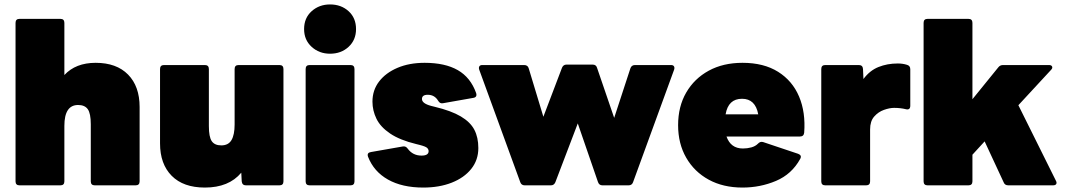

<svg xmlns="http://www.w3.org/2000/svg" viewBox="-20 -835 4799 865"><path d="M68 0Q50 0 50 -18V-732Q50 -750 68 -750H252Q270 -750 270 -732V-497Q321 -552 411 -552Q505 -552 557 -499Q609 -446 609 -353V-18Q609 0 591 0H407Q389 0 389 -18V-275Q389 -324 375.5 -343Q362 -362 332 -362Q270 -362 270 -268V-18Q270 0 252 0Z M903 10Q806 10 753.5 -43Q701 -96 701 -189V-524Q701 -542 719 -542H903Q921 -542 921 -524V-267Q921 -218 934 -199Q947 -180 977 -180Q1009 -180 1023 -204Q1037 -228 1037 -274V-524Q1037 -542 1055 -542H1239Q1257 -542 1257 -524V-18Q1257 0 1239 0H1088Q1071 0 1069 -18L1067 -57Q1011 10 903 10Z M1467 -593Q1418 -593 1384 -624Q1350 -655 1350 -704Q1350 -754 1384 -784.5Q1418 -815 1467 -815Q1517 -815 1550.5 -784.5Q1584 -754 1584 -704Q1584 -655 1550.5 -624Q1517 -593 1467 -593ZM1375 0Q1357 0 1357 -18V-524Q1357 -542 1375 -542H1559Q1577 -542 1577 -524V-18Q1577 0 1559 0Z M1887 10Q1792 10 1728 -26Q1664 -62 1638 -129Q1632 -147 1651 -150L1794 -175Q1808 -178 1817 -165Q1840 -134 1879 -134Q1911 -134 1911 -154Q1911 -162 1904.5 -168.5Q1898 -175 1871 -182L1855 -186Q1781 -204 1737.5 -233.5Q1694 -263 1676 -300Q1658 -337 1658 -377Q1658 -429 1688 -468Q1718 -507 1771 -529.5Q1824 -552 1893 -552Q1985 -552 2042.5 -519Q2100 -486 2125 -416Q2131 -397 2112 -394L1976 -370Q1962 -367 1954 -381Q1938 -408 1907 -408Q1881 -408 1881 -389Q1881 -369 1922 -358L1938 -354Q2013 -336 2056 -310.5Q2099 -285 2117 -250.5Q2135 -216 2135 -168Q2135 -114 2103 -74Q2071 -34 2015 -12Q1959 10 1887 10Z M2344 0Q2329 0 2324 -14L2139 -521Q2136 -530 2139.5 -536Q2143 -542 2153 -542H2341Q2358 -542 2362 -527L2428 -309L2512 -530Q2518 -544 2532 -544H2650Q2666 -544 2670 -529L2747 -304L2820 -527Q2825 -542 2841 -542H3003Q3013 -542 3016.5 -536Q3020 -530 3017 -521L2832 -14Q2827 0 2812 0H2694Q2679 0 2674 -15L2583 -279L2482 -14Q2476 0 2462 0Z M3325 10Q3238 10 3173 -25.5Q3108 -61 3071.5 -124.5Q3035 -188 3035 -271Q3035 -355 3071.5 -418Q3108 -481 3173 -516.5Q3238 -552 3325 -552Q3421 -552 3485.5 -511.5Q3550 -471 3580 -400Q3610 -329 3603 -237Q3601 -220 3584 -220H3253Q3272 -166 3327 -166Q3347 -166 3365 -171Q3383 -176 3394 -187Q3405 -199 3418 -195L3576 -142Q3594 -135 3585 -119Q3547 -50 3476 -20Q3405 10 3325 10ZM3323 -390Q3261 -390 3249 -320H3396Q3383 -390 3323 -390Z M3698 0Q3680 0 3680 -18V-524Q3680 -542 3698 -542H3849Q3867 -542 3868 -524L3870 -479Q3898 -517 3937.5 -533Q3977 -549 4025 -549Q4047 -549 4066 -543Q4081 -539 4081 -523V-359Q4081 -338 4061 -343Q4037 -349 4008 -349Q3988 -349 3962.5 -340Q3937 -331 3918.5 -310Q3900 -289 3900 -252V-18Q3900 0 3882 0Z M4159 0Q4141 0 4141 -18V-732Q4141 -750 4159 -750H4343Q4361 -750 4361 -732V-388L4477 -531Q4485 -542 4499 -542H4706Q4717 -542 4720 -535Q4723 -528 4715 -520L4568 -361L4737 -21Q4742 -12 4738.5 -6Q4735 0 4724 0H4523Q4507 0 4502 -13L4416 -198L4361 -138V-18Q4361 0 4343 0Z"/></svg>

Font: LINE Seed Sans App Heavy
Style: Regular
Weight: 900
Designer: LINE VX Design & Dalton Maag Ltd & Sandoll Inc
Foundry: Dalton Maag Ltd
Version: Version 1.003